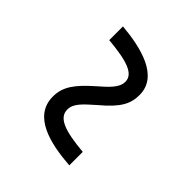

<svg xmlns="http://www.w3.org/2000/svg" viewBox="-12 -653 554 554"><g transform="rotate(-45 265.0 -376.0)"><path d="M69 -289H124C131 -369 145 -407 179 -407C203 -407 220 -388 250 -354C293 -302 321 -289 356 -289C434 -289 455 -385 462 -463H406C399 -385 386 -345 354 -345C330 -345 311 -366 284 -397C245 -441 217 -463 176 -463C95 -463 75 -371 69 -289Z"/></g></svg>

Font: Noto Sans Mono Condensed
Style: Regular
Weight: 400
Width: 3
Designer: Monotype Design Team
Foundry: Monotype Imaging Inc.
Version: Version 2.014